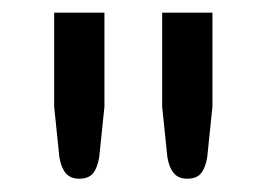

<svg xmlns="http://www.w3.org/2000/svg" viewBox="-20 -736 410 296"><path d="M141 -716.5H63.5V-571.5L71.5 -494C73.2 -483.3 76.4 -475.1 81.2 -469.2C86.1 -463.4 93 -460.5 102 -460.5C112 -460.5 119.2 -463.4 123.8 -469.2C128.2 -475.1 131.3 -483.3 133 -494L141 -571.5ZM307.5 -716.5H230V-571.5L238 -494C239.7 -483.3 242.9 -475.1 247.8 -469.2C252.6 -463.4 259.5 -460.5 268.5 -460.5C278.5 -460.5 285.8 -463.4 290.2 -469.2C294.8 -475.1 297.8 -483.3 299.5 -494L307.5 -571.5Z"/></svg>

Font: LatoLatin
Style: Regular
Weight: 400
Designer: Lukasz Dziedzic with Adam Twardoch and Botio Nikoltchev
Foundry: tyPoland Lukasz Dziedzic
Version: Version 2.015; 2015-08-06; http://www.latofonts.com/